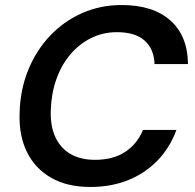

<svg xmlns="http://www.w3.org/2000/svg" viewBox="-20 -732 774 764"><path d="M339 12Q247 12 183 -25Q119 -62 87 -127.5Q55 -193 58 -281Q60 -373 91.5 -451.5Q123 -530 178 -588.5Q233 -647 306 -679.5Q379 -712 464 -712Q589 -712 658 -650.5Q727 -589 728 -477H595Q593 -537 555.5 -570.5Q518 -604 445 -604Q390 -604 342.5 -580.5Q295 -557 259.5 -515Q224 -473 204 -416Q184 -359 182 -292Q180 -230 200.5 -186Q221 -142 261 -119Q301 -96 358 -96Q430 -96 478 -127.5Q526 -159 549 -215H682Q656 -144 606.5 -93Q557 -42 489.5 -15Q422 12 339 12Z"/></svg>

Font: DM Sans 18pt SemiBold
Style: Italic
Weight: 600
Italic angle: -10°
Designer: Colophon Foundry, Jonny Pinhorn
Foundry: Colophon Foundry
Version: Version 4.004;gftools[0.9.30]